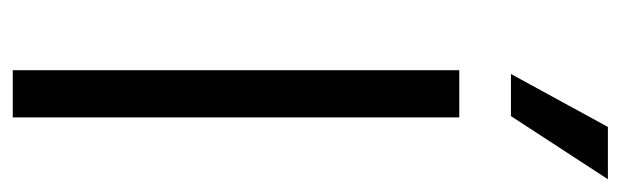

<svg xmlns="http://www.w3.org/2000/svg" viewBox="-356 -617 973 301"><g transform="rotate(90 130.5 -466.5)"><path d="M90 -700H164V0H90ZM179 -933H261L162 -781H96Z"/></g></svg>

Font: Bai Jamjuree
Style: Regular
Weight: 400
Designer: Katatrad Aksorn Co.,Ltd.
Foundry: Cadson Demak Co.,Ltd.
Version: Version 1.000; ttfautohint (v1.6)